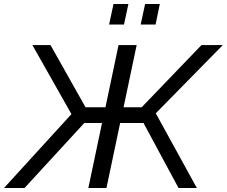

<svg xmlns="http://www.w3.org/2000/svg" viewBox="-62 -934 1127 954"><path d="M-42 0 293 -367 99 -710H189L363 -401H462L527 -710H617L552 -401H642L939 -710H1045L712 -371L916 0H825L651 -323H535L467 0H377L445 -323H357L60 0ZM480 -812 502 -914H576L554 -812ZM637 -812 659 -914H732L711 -812Z"/></svg>

Font: Raleway Medium
Style: Italic
Weight: 500
Italic angle: -12°
Designer: Matt McInerney, Pablo Impallari, Rodrigo Fuenzalida
Foundry: Matt McInerney, Pablo Impallari, Rodrigo Fuenzalida
Version: Version 4.026